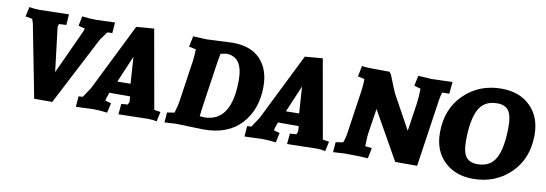

<svg xmlns="http://www.w3.org/2000/svg" viewBox="-48 -849 3305 1163"><g transform="rotate(10 1604.5 -268.0)"><path d="M184 0 97 -447 88 -475 46 -482 59 -542Q91 -536 120 -536L303 -540L298 -474L254 -472Q253 -472 248 -455L281 -181L406 -453L412 -472L372 -482L384 -542Q431 -536 474 -536L586 -540L581 -474L551 -473Q515 -426 509 -413L295 0Z M951 -54 938 6Q912 0 884 0L703 4L709 -61L748 -64L756 -81L754 -115H626L615 -83L610 -64L647 -54L634 6Q589 0 547 0L441 4L446 -61L472 -63L512 -123L717 -536L826 -545L912 -60ZM732 -355 662 -190 743 -191Z M1151 -536 1309 -543Q1422 -543 1480.5 -481Q1539 -419 1539 -314Q1539 -173 1458 -84Q1377 5 1227 5L1053 0L986 4L991 -58L1036 -65Q1036 -66 1040 -80Q1050 -114 1053 -134L1087 -366Q1088 -374 1089.5 -382Q1091 -390 1091.5 -397.5Q1092 -405 1093 -412Q1095 -426 1095 -438Q1095 -438 1096 -456Q1096 -456 1096 -462Q1096 -465 1096 -465L1053 -474L1067 -540L1142 -536Q1145 -536 1151 -536ZM1190 -70Q1206 -68 1216 -68Q1385 -68 1385 -326Q1385 -471 1282 -471Q1279 -471 1267 -468Q1255 -465 1248 -464Q1247 -459 1245 -446.5Q1243 -434 1241 -424.5Q1239 -415 1239 -414L1201 -157Q1193 -103 1190 -70Z M1988 -54 1975 6Q1949 0 1921 0L1740 4L1746 -61L1785 -64L1793 -81L1791 -115H1663L1652 -83L1647 -64L1684 -54L1671 6Q1626 0 1584 0L1478 4L1483 -61L1509 -63L1549 -123L1754 -536L1863 -545L1949 -60ZM1769 -355 1699 -190 1780 -191Z M2662 -540 2655 -467 2611 -466Q2604 -444 2600 -418L2539 -3H2404L2237 -299L2215 -157Q2209 -121 2209 -65L2250 -61L2237 4Q2194 0 2095 0L2023 4L2028 -58L2073 -65Q2086 -98 2090 -134L2124 -366Q2133 -418 2133 -465L2092 -474L2105 -540Q2125 -536 2173 -536L2275 -535L2286 -521Q2323 -428 2331 -411L2446 -202L2471 -370Q2478 -422 2478 -466L2438 -478L2451 -541L2532 -536Z M3207 -310Q3207 -164 3114.5 -74Q3022 16 2885 16Q2775 16 2707.5 -49.5Q2640 -115 2640 -225Q2640 -371 2732.5 -461.5Q2825 -552 2963 -552Q3073 -552 3140 -486.5Q3207 -421 3207 -310ZM2804 -201Q2804 -133 2826.5 -104.5Q2849 -76 2896 -76Q2976 -76 3009.5 -139.5Q3043 -203 3043 -334Q3043 -403 3021 -431.5Q2999 -460 2952 -460Q2871 -460 2837.5 -396Q2804 -332 2804 -201Z"/></g></svg>

Font: Andada SC
Style: Bold Italic
Weight: 700
Italic angle: -8.29999°
Designer: Carolina Giovagnoli
Foundry: Carolina Giovagnoli
Version: Version 1.003